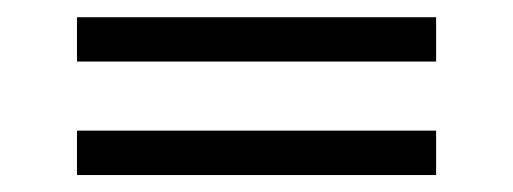

<svg xmlns="http://www.w3.org/2000/svg" viewBox="-20 -357 599 224"><path d="M488.8 -204.6V-152.8H69.8V-204.6ZM488.8 -336.9V-285.2H69.8V-336.9Z"/></svg>

Font: Kurinto Seri
Style: Regular
Weight: 400
Designer: Kurinto was developed by Clint Goss from a range of fonts that are compatible with the SIL Open Font License Version 1.1
Foundry: Clinton F. Goss
Version: Version 2.196; July 25, 2020